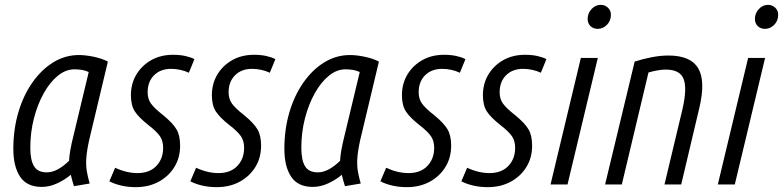

<svg xmlns="http://www.w3.org/2000/svg" viewBox="-20 -761 3230 792"><path d="M152 10Q91 10 63 -32Q35 -74 35 -147Q35 -227 55.5 -297Q76 -367 113.5 -420.5Q151 -474 200 -504Q249 -534 306 -534Q332 -534 366 -527Q400 -520 425 -507L348 -184Q338 -139 336 -108Q334 -77 338.5 -52.5Q343 -28 350 -4L285 7Q281 -6 278 -16.5Q275 -27 272 -40Q247 -19 215.5 -4.5Q184 10 152 10ZM173 -50Q196 -50 219.5 -63Q243 -76 265 -98Q266 -133 283 -201L346 -464Q333 -470 318.5 -472.5Q304 -475 287 -475Q251 -475 218.5 -448.5Q186 -422 160.5 -376.5Q135 -331 120 -273Q105 -215 105 -152Q105 -100 120.5 -75Q136 -50 173 -50Z M540 11Q479 11 431 -13L455 -69Q502 -47 547 -47Q597 -47 625 -76.5Q653 -106 653 -151Q653 -180 639.5 -199.5Q626 -219 591 -246Q553 -276 536.5 -301Q520 -326 520 -368Q520 -416 542.5 -453.5Q565 -491 604 -513Q643 -535 694 -535Q722 -535 744.5 -530Q767 -525 782 -517L759 -461Q742 -469 723 -473Q704 -477 686 -477Q642 -477 615.5 -450.5Q589 -424 589 -380Q589 -353 603 -333.5Q617 -314 653 -286Q693 -253 708 -227.5Q723 -202 723 -160Q723 -110 699 -71.5Q675 -33 634 -11Q593 11 540 11Z M874 11Q813 11 765 -13L789 -69Q836 -47 881 -47Q931 -47 959 -76.5Q987 -106 987 -151Q987 -180 973.5 -199.5Q960 -219 925 -246Q887 -276 870.5 -301Q854 -326 854 -368Q854 -416 876.5 -453.5Q899 -491 938 -513Q977 -535 1028 -535Q1056 -535 1078.5 -530Q1101 -525 1116 -517L1093 -461Q1076 -469 1057 -473Q1038 -477 1020 -477Q976 -477 949.5 -450.5Q923 -424 923 -380Q923 -353 937 -333.5Q951 -314 987 -286Q1027 -253 1042 -227.5Q1057 -202 1057 -160Q1057 -110 1033 -71.5Q1009 -33 968 -11Q927 11 874 11Z M1270 10Q1209 10 1181 -32Q1153 -74 1153 -147Q1153 -227 1173.5 -297Q1194 -367 1231.5 -420.5Q1269 -474 1318 -504Q1367 -534 1424 -534Q1450 -534 1484 -527Q1518 -520 1543 -507L1466 -184Q1456 -139 1454 -108Q1452 -77 1456.5 -52.5Q1461 -28 1468 -4L1403 7Q1399 -6 1396 -16.5Q1393 -27 1390 -40Q1365 -19 1333.5 -4.5Q1302 10 1270 10ZM1291 -50Q1314 -50 1337.5 -63Q1361 -76 1383 -98Q1384 -133 1401 -201L1464 -464Q1451 -470 1436.5 -472.5Q1422 -475 1405 -475Q1369 -475 1336.5 -448.5Q1304 -422 1278.5 -376.5Q1253 -331 1238 -273Q1223 -215 1223 -152Q1223 -100 1238.5 -75Q1254 -50 1291 -50Z M1658 11Q1597 11 1549 -13L1573 -69Q1620 -47 1665 -47Q1715 -47 1743 -76.5Q1771 -106 1771 -151Q1771 -180 1757.5 -199.5Q1744 -219 1709 -246Q1671 -276 1654.5 -301Q1638 -326 1638 -368Q1638 -416 1660.5 -453.5Q1683 -491 1722 -513Q1761 -535 1812 -535Q1840 -535 1862.5 -530Q1885 -525 1900 -517L1877 -461Q1860 -469 1841 -473Q1822 -477 1804 -477Q1760 -477 1733.5 -450.5Q1707 -424 1707 -380Q1707 -353 1721 -333.5Q1735 -314 1771 -286Q1811 -253 1826 -227.5Q1841 -202 1841 -160Q1841 -110 1817 -71.5Q1793 -33 1752 -11Q1711 11 1658 11Z M1992 11Q1931 11 1883 -13L1907 -69Q1954 -47 1999 -47Q2049 -47 2077 -76.5Q2105 -106 2105 -151Q2105 -180 2091.5 -199.5Q2078 -219 2043 -246Q2005 -276 1988.5 -301Q1972 -326 1972 -368Q1972 -416 1994.5 -453.5Q2017 -491 2056 -513Q2095 -535 2146 -535Q2174 -535 2196.5 -530Q2219 -525 2234 -517L2211 -461Q2194 -469 2175 -473Q2156 -477 2138 -477Q2094 -477 2067.5 -450.5Q2041 -424 2041 -380Q2041 -353 2055 -333.5Q2069 -314 2105 -286Q2145 -253 2160 -227.5Q2175 -202 2175 -160Q2175 -110 2151 -71.5Q2127 -33 2086 -11Q2045 11 1992 11Z M2251 0 2376 -522H2446L2321 0ZM2446 -642Q2427 -642 2415.5 -653.5Q2404 -665 2404 -683Q2404 -706 2420 -723.5Q2436 -741 2458 -741Q2475 -741 2487.5 -729.5Q2500 -718 2500 -700Q2500 -675 2483.5 -658.5Q2467 -642 2446 -642Z M2476 0 2598 -507Q2632 -518 2668.5 -525Q2705 -532 2737 -532Q2829 -532 2860 -479.5Q2891 -427 2865 -317L2790 0H2721L2795 -310Q2815 -396 2800 -435Q2785 -474 2726 -474Q2710 -474 2691 -470.5Q2672 -467 2655 -462L2545 0Z M2941 0 3066 -522H3136L3011 0ZM3136 -642Q3117 -642 3105.5 -653.5Q3094 -665 3094 -683Q3094 -706 3110 -723.5Q3126 -741 3148 -741Q3165 -741 3177.5 -729.5Q3190 -718 3190 -700Q3190 -675 3173.5 -658.5Q3157 -642 3136 -642Z"/></svg>

Font: Ubuntu Sans Condensed
Style: Italic
Weight: 400
Width: 3
Italic angle: -13.5°
Designer: Dalton Maag Ltd
Foundry: Dalton Maag Ltd
Version: Version 1.006; ttfautohint (v1.8.4.7-5d5b)